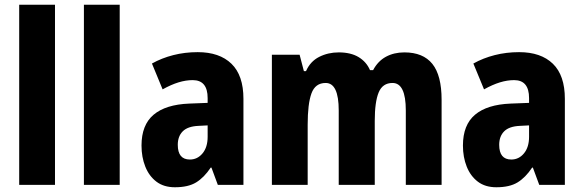

<svg xmlns="http://www.w3.org/2000/svg" viewBox="-20 -846 2462 810"><path d="M212 -66H61V-826H212Z M485 -66H334V-826H485Z M814 -626Q906 -626 956.5 -577Q1007 -528 1007 -429V-66H899L872 -139H869Q841 -97 807.5 -76.5Q774 -56 718 -56Q671 -56 640 -79.5Q609 -103 593 -143Q577 -183 577 -232Q577 -319 628 -362Q679 -405 778 -409L856 -412V-432Q856 -508 793 -508Q764 -508 733 -498.5Q702 -489 666 -469L621 -578Q662 -601 711 -613.5Q760 -626 814 -626ZM817 -315Q772 -313 751 -292Q730 -271 730 -235Q730 -173 781 -173Q813 -173 834.5 -199Q856 -225 856 -269V-317Z M1686 -625Q1765 -625 1804 -576.5Q1843 -528 1843 -425V-66H1692V-380Q1692 -496 1636 -496Q1594 -496 1577.5 -456Q1561 -416 1561 -336V-66H1409V-380Q1409 -496 1354 -496Q1310 -496 1294 -452Q1278 -408 1278 -320V-66H1127V-615H1244L1262 -546H1271Q1289 -587 1326.5 -606Q1364 -625 1409 -625Q1460 -625 1493 -605Q1526 -585 1541 -550H1554Q1574 -588 1608 -606.5Q1642 -625 1686 -625Z M2170 -626Q2262 -626 2312.5 -577Q2363 -528 2363 -429V-66H2255L2228 -139H2225Q2197 -97 2163.5 -76.5Q2130 -56 2074 -56Q2027 -56 1996 -79.5Q1965 -103 1949 -143Q1933 -183 1933 -232Q1933 -319 1984 -362Q2035 -405 2134 -409L2212 -412V-432Q2212 -508 2149 -508Q2120 -508 2089 -498.5Q2058 -489 2022 -469L1977 -578Q2018 -601 2067 -613.5Q2116 -626 2170 -626ZM2173 -315Q2128 -313 2107 -292Q2086 -271 2086 -235Q2086 -173 2137 -173Q2169 -173 2190.5 -199Q2212 -225 2212 -269V-317Z"/></svg>

Font: Noto Sans Malayalam UI Condensed ExtraBold
Style: Regular
Weight: 800
Width: 3
Designer: Jelle Bosma - Monotype Design Team
Foundry: Monotype Imaging Inc.
Version: Version 2.104; ttfautohint (v1.8.4.7-5d5b)